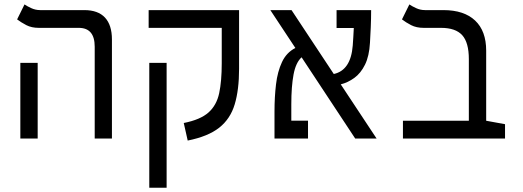

<svg xmlns="http://www.w3.org/2000/svg" viewBox="-20 -632 2384 876"><path d="M412.1 0V-418.9Q412.1 -504.9 339.4 -504.9H157.2Q124 -504.9 100.1 -517.3Q76.2 -529.8 58.1 -543.5L91.8 -611.8Q103 -604 122.3 -595Q141.6 -585.9 163.6 -585.9H364.7Q427.2 -585.9 459 -551.8Q490.7 -517.6 490.7 -452.1V0ZM72.8 0V-345.2H151.9V0Z M1070.8 -585.9V-318.4Q1070.8 -222.2 1050.8 -155.8Q1030.8 -89.4 980 -49.3Q929.2 -9.3 836.4 9.3L818.4 -70.8Q894.5 -85.9 931.4 -118.9Q968.3 -151.9 980 -206.8Q991.7 -261.7 991.7 -343.3V-504.9H658.2V-585.9ZM740.2 224.6H661.1V-345.2H740.2Z M1600.6 0 1356 -370.6Q1329.6 -346.7 1319.3 -292Q1309.1 -237.3 1309.1 -155.8V-81.5H1385.3V0H1232.4V-124.5Q1232.4 -189 1239.3 -247.1Q1246.1 -305.2 1266.6 -348.9Q1287.1 -392.6 1327.6 -413.1L1213.4 -585.9H1310.1L1502.9 -294.4Q1580.6 -311.5 1589.4 -424.3Q1590.8 -443.4 1592 -463.6Q1593.3 -483.9 1594.2 -504.4H1515.6V-585.9H1673.3Q1673.3 -547.4 1671.6 -507.6Q1669.9 -467.8 1668 -437Q1664.6 -376 1645.3 -336.9Q1626 -297.9 1596.7 -276.6Q1567.4 -255.4 1534.7 -247.1L1698.2 0Z M2284.2 -65.4V0H1818.4V-81.1H2119.1V-362.3Q2119.1 -438 2088.9 -471.4Q2058.6 -504.9 1992.2 -504.9H1913.1Q1879.9 -504.9 1855.7 -517.3Q1831.5 -529.8 1814 -543.5L1847.7 -611.8Q1858.9 -604 1878.2 -595Q1897.5 -585.9 1919.4 -585.9H2002.9Q2097.2 -585.9 2147.7 -538.3Q2198.2 -490.7 2198.2 -400.9V-81.1Z"/></svg>

Font: Cascadia Mono SemiLight
Style: Regular
Weight: 350
Monospace: yes
Designer: Aaron Bell
Foundry: Saja Typeworks
Version: Version 2404.023; ttfautohint (v1.8.4)